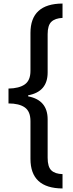

<svg xmlns="http://www.w3.org/2000/svg" viewBox="-20 -820 411 1084"><path d="M333 244Q152 243 152 77V-136Q152 -191 120 -213.5Q88 -236 28 -236V-320Q88 -321 120 -343.5Q152 -366 152 -420V-634Q152 -799 333 -800V-719Q291 -717 270 -697Q249 -677 249 -627V-411Q249 -302 139 -282V-276Q249 -255 249 -146V71Q249 122 270 142Q291 162 333 163Z"/></svg>

Font: Noto Sans Malayalam SemiCondensed Medium
Style: Regular
Weight: 500
Width: 4
Designer: Jelle Bosma - Monotype Design Team
Foundry: Monotype Imaging Inc.
Version: Version 2.104; ttfautohint (v1.8.4.7-5d5b)